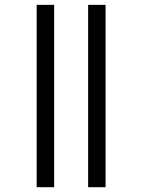

<svg xmlns="http://www.w3.org/2000/svg" viewBox="-20 -780 593 800"><path d="M132.8 0V-759.8H205.6V0ZM347.2 0V-759.8H419.9V0Z"/></svg>

Font: Open Sans
Style: Regular
Weight: 400
Designer: Monotype Design Team
Foundry: Monotype Imaging Inc.
Version: Version 3.000; ttfautohint (v1.8.4)